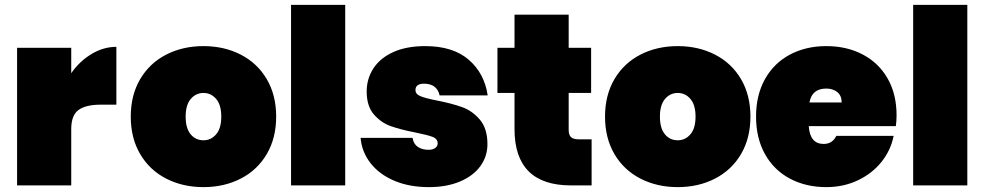

<svg xmlns="http://www.w3.org/2000/svg" viewBox="-20 -760 4027 787"><path d="M457 -568V-331H394Q331 -331 301.5 -309Q272 -287 272 -231V0H50V-564H272V-460Q306 -509 355 -538.5Q404 -568 457 -568Z M516 -282Q516 -370 554.5 -435.5Q593 -501 661 -536Q729 -571 814 -571Q899 -571 967 -536Q1035 -501 1073.5 -435.5Q1112 -370 1112 -282Q1112 -194 1073.5 -128.5Q1035 -63 967 -28Q899 7 814 7Q729 7 661 -28Q593 -63 554.5 -128.5Q516 -194 516 -282ZM887 -282Q887 -330 866 -354.5Q845 -379 814 -379Q783 -379 762 -354.5Q741 -330 741 -282Q741 -234 761.5 -209.5Q782 -185 814 -185Q845 -185 866 -209.5Q887 -234 887 -282Z M1395 -740V0H1173V-740Z M1458 -195H1671Q1675 -170 1692.5 -158Q1710 -146 1737 -146Q1754 -146 1764 -153.5Q1774 -161 1774 -172Q1774 -191 1753 -199Q1732 -207 1682 -217Q1621 -229 1581.5 -243Q1542 -257 1512.5 -291Q1483 -325 1483 -385Q1483 -437 1510.5 -479.5Q1538 -522 1592 -546.5Q1646 -571 1723 -571Q1837 -571 1901.5 -515Q1966 -459 1979 -369H1782Q1777 -392 1761 -404.5Q1745 -417 1718 -417Q1701 -417 1692 -410.5Q1683 -404 1683 -391Q1683 -374 1704 -365.5Q1725 -357 1771 -348Q1832 -336 1874 -321Q1916 -306 1947 -269.5Q1978 -233 1978 -169Q1978 -119 1949 -79Q1920 -39 1865.5 -16Q1811 7 1738 7Q1658 7 1596.5 -19Q1535 -45 1499 -91Q1463 -137 1458 -195Z M2405 -189V0H2321Q2089 0 2089 -231V-379H2019V-564H2089V-700H2311V-564H2403V-379H2311V-227Q2311 -207 2320.5 -198Q2330 -189 2352 -189Z M2460 -282Q2460 -370 2498.5 -435.5Q2537 -501 2605 -536Q2673 -571 2758 -571Q2843 -571 2911 -536Q2979 -501 3017.5 -435.5Q3056 -370 3056 -282Q3056 -194 3017.5 -128.5Q2979 -63 2911 -28Q2843 7 2758 7Q2673 7 2605 -28Q2537 -63 2498.5 -128.5Q2460 -194 2460 -282ZM2831 -282Q2831 -330 2810 -354.5Q2789 -379 2758 -379Q2727 -379 2706 -354.5Q2685 -330 2685 -282Q2685 -234 2705.5 -209.5Q2726 -185 2758 -185Q2789 -185 2810 -209.5Q2831 -234 2831 -282Z M3652 -243H3295Q3300 -170 3356 -170Q3392 -170 3408 -203H3643Q3631 -143 3592.5 -95.5Q3554 -48 3495.5 -20.5Q3437 7 3367 7Q3283 7 3217.5 -28Q3152 -63 3115.5 -128.5Q3079 -194 3079 -282Q3079 -370 3115.5 -435.5Q3152 -501 3217.5 -536Q3283 -571 3367 -571Q3451 -571 3516.5 -536.5Q3582 -502 3618.5 -438Q3655 -374 3655 -287Q3655 -264 3652 -243ZM3430 -340Q3430 -368 3412 -382.5Q3394 -397 3367 -397Q3308 -397 3298 -340Z M3945 -740V0H3723V-740Z"/></svg>

Font: Poppins Black A&M
Style: Regular
Weight: 900
Designer: Ninad Kale (Devanagari), Jonny Pinhorn (Latin)
Foundry: Indian Type Foundry
Version: 4.004